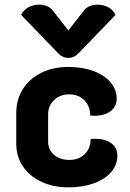

<svg xmlns="http://www.w3.org/2000/svg" viewBox="-20 -797 560 826"><path d="M50 -178V-311Q50 -369 78.5 -414Q107 -459 158 -484Q209 -509 274 -509Q335 -509 382 -491.5Q429 -474 455.5 -443Q482 -412 482 -372Q482 -339 456 -319Q430 -299 387 -299Q374 -299 368 -300Q368 -340 343 -365.5Q318 -391 278 -391Q238 -391 212.5 -366.5Q187 -342 187 -304V-188Q187 -153 212.5 -131Q238 -109 279 -109Q319 -109 344.5 -134Q370 -159 370 -199Q377 -200 390 -200Q433 -200 459 -180.5Q485 -161 485 -128Q485 -88 458.5 -57Q432 -26 384 -8.5Q336 9 275 9Q209 9 158 -15Q107 -39 78.5 -81.5Q50 -124 50 -178ZM343 -754Q352 -765 367 -771Q382 -777 400 -777Q425 -777 446 -765.5Q467 -754 477 -733L320 -570Q300 -548 274 -548Q248 -548 228 -570L71 -733Q81 -754 102 -765.5Q123 -777 148 -777Q166 -777 181 -771Q196 -765 205 -754L274 -666Z"/></svg>

Font: K2D ExtraBold
Style: Regular
Weight: 800
Designer: Katatrad Aksorn Co.,Ltd.
Foundry: Cadson Demak Co.,Ltd.
Version: Version 1.000; ttfautohint (v1.6)